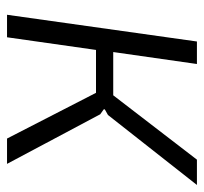

<svg xmlns="http://www.w3.org/2000/svg" viewBox="-37 -543 580 546"><g transform="rotate(90 253.0 -270.0)"><path d="M98 -540H162L128 -302H251L434 -540H506L307 -287L291 -278V-275L305 -265L446 0H374L244 -253H122L86 0H22Z"/></g></svg>

Font: Plata Sans Light
Style: Italic
Weight: 300
Italic angle: -8°
Designer: Pablo Impallari, Andres Torresi, & Cristiano Sobral
Foundry: Pablo Impallari, Andres Torresi, & Cristiano Sobral
Version: Version 1.00;December 28, 2019;FontCreator 12.0.0.2547 64-bi